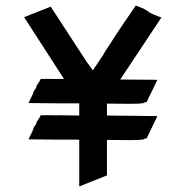

<svg xmlns="http://www.w3.org/2000/svg" viewBox="-20 -653 641 693"><path d="M513 -612C510 -614 518 -611 521 -610C502 -618 501 -619 509 -616L500 -620L505 -619L470 -633C365 -480 398 -524 358 -465C346 -445 372 -483 315 -399C311 -404 296 -427 296 -425C296 -425 293 -429 163 -629L67 -591L211 -368H192C188 -367 155 -369 134 -368H127C123 -360 125 -363 117 -351C114 -346 111 -342 111 -341C111 -334 111 -339 101 -322C101 -319 98 -312 96 -308C91 -299 88 -291 83 -281C158 -280 218 -280 266 -280V-236L192 -237C188 -236 155 -238 134 -237H127C123 -229 125 -232 117 -220C114 -215 111 -211 111 -210C111 -203 111 -208 101 -191C101 -188 98 -181 96 -177C91 -168 88 -160 83 -150C158 -149 218 -149 266 -149V20L366 -20V-148C454 -147 463 -147 484 -148C486 -149 486 -149 496 -149C499 -150 497 -151 499 -151C499 -152 507 -153 509 -154H510V-155L548 -234L366 -236V-279C454 -278 463 -278 484 -279C486 -280 486 -280 496 -280C499 -281 497 -282 499 -282C499 -283 507 -284 509 -285H510V-286L548 -365L414 -366L562 -589C571 -589 537 -596 513 -612Z"/></svg>

Font: HIVNotRetro
Style: Regular
Weight: 400
Designer: Feorag
Foundry: Feorag
Version: Version 1.000;PS 001.000;hotconv 1.0.88;makeotf.lib2.5.64775